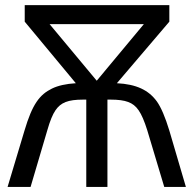

<svg xmlns="http://www.w3.org/2000/svg" viewBox="-20 -734 761 754"><path d="M77.1 -648.9V-713.9H645V-648.9L439 -407.2C515.6 -403.3 563.5 -380.4 596.2 -335.4C612.3 -312.5 628.9 -274.4 645 -221.2L710 0H625L558.1 -223.1C535.2 -295.4 516.1 -321.3 483.4 -333.5C466.8 -339.8 443.8 -342.8 415 -342.8H401.9V0H318.8V-342.8H306.2C247.1 -342.8 218.8 -331.5 197.8 -300.8C187 -285.2 176.3 -259.3 166 -223.1L100.1 0H9.8L76.2 -221.2C106.9 -324.7 135.3 -362.3 184.1 -386.2C208 -397.9 239.3 -404.8 277.8 -407.2ZM174.8 -639.2 359.9 -417 544.9 -639.2Z"/></svg>

Font: OpenSansEmoji
Style: Regular
Weight: 400
Foundry: MorbZ
Version: Version 1.000;PS 001.000;hotconv 1.0.70;makeotf.lib2.5.58329